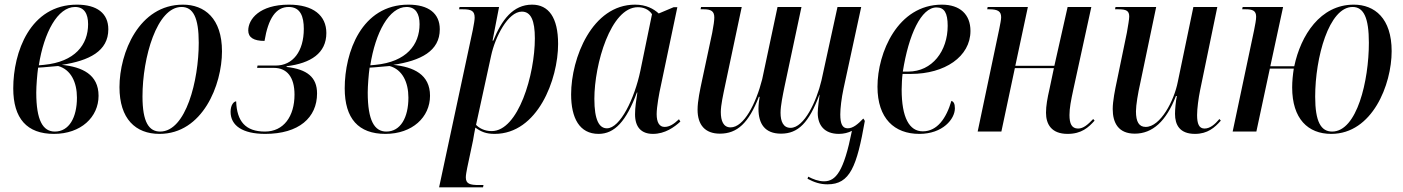

<svg xmlns="http://www.w3.org/2000/svg" viewBox="-20 -566 6036 826"><path d="M212 10C328 10 404 -62 404 -154C404 -246 333 -278 246 -287C364 -305 446 -346 446 -440C446 -509 397 -546 311 -546C109 -546 37 -341 37 -186C37 -56 96 10 212 10ZM169 -287 147 -285C169 -426 228 -536 303 -536C342 -536 359 -507 359 -462C359 -374 303 -300 169 -287ZM216 0C165 0 136 -47 136 -168C136 -196 140 -247 144 -275C170 -276 212 -281 230 -282C285 -267 311 -212 311 -146C311 -60 277 0 216 0Z M666 10C852 10 935 -201 935 -345C935 -487 860 -546 767 -546C578 -546 494 -339 494 -191C494 -55 563 10 666 10ZM669 0C621 0 593 -40 593 -151C593 -319 655 -536 761 -536C811 -536 835 -490 835 -382C835 -220 780 0 669 0Z M1121 10C1266 10 1344 -60 1344 -164C1344 -234 1301 -268 1213 -278V-281C1317 -294 1384 -337 1384 -424C1384 -499 1328 -546 1223 -546C1096 -546 1048 -483 1048 -435C1048 -405 1071 -390 1118 -390C1134 -487 1167 -536 1222 -536C1273 -536 1287 -494 1287 -442C1287 -345 1240 -284 1166 -284H1088L1086 -274H1158C1214 -274 1247 -235 1247 -159C1247 -65 1200 0 1120 0C1036 0 999 -44 996 -130C987 -130 972 -116 972 -85C972 -26 1023 10 1121 10Z M1638 10C1754 10 1830 -62 1830 -154C1830 -246 1759 -278 1672 -287C1790 -305 1872 -346 1872 -440C1872 -509 1823 -546 1737 -546C1535 -546 1463 -341 1463 -186C1463 -56 1522 10 1638 10ZM1595 -287 1573 -285C1595 -426 1654 -536 1729 -536C1768 -536 1785 -507 1785 -462C1785 -374 1729 -300 1595 -287ZM1642 0C1591 0 1562 -47 1562 -168C1562 -196 1566 -247 1570 -275C1596 -276 1638 -281 1656 -282C1711 -267 1737 -212 1737 -146C1737 -60 1703 0 1642 0Z M2014 -437 1869 240H2058L2060 230H2040C2002 230 1984 225 1984 197C1984 187 1987 172 1990 156L2015 38C2018 18 2021 4 2025 -17C2050 1 2071 10 2108 10C2293 10 2381 -224 2381 -377C2381 -491 2340 -546 2269 -546C2187 -546 2138 -480 2102 -391H2099L2127 -536H1957L1955 -526H1971C2008 -526 2022 -519 2022 -490C2022 -481 2019 -462 2014 -437ZM2095 -2C2063 -2 2040 -16 2028 -29L2093 -327C2110 -406 2165 -516 2225 -516C2264 -516 2281 -478 2281 -401C2281 -245 2210 -2 2095 -2Z M2555 10C2624 10 2674 -44 2720 -168H2722C2717 -133 2712 -105 2712 -74C2712 -19 2739 10 2789 10C2841 10 2881 -19 2907 -43L2901 -53C2879 -32 2860 -20 2839 -20C2817 -20 2805 -39 2805 -75C2805 -106 2816 -167 2823 -197L2894 -535H2878L2814 -508C2792 -528 2760 -546 2712 -546C2527 -546 2437 -316 2437 -160C2437 -58 2473 10 2555 10ZM2591 -14C2558 -14 2537 -49 2537 -141C2537 -289 2607 -535 2724 -535C2748 -535 2771 -526 2785 -505L2735 -262C2710 -142 2648 -14 2591 -14Z M3540 227C3637 227 3666 151 3701 -48L3697 -46C3698 -47 3699 -48 3699 -49L3694 -56C3671 -32 3650 -14 3627 -14C3604 -14 3595 -33 3595 -74C3595 -100 3600 -143 3609 -185L3685 -536H3583L3514 -220C3493 -131 3440 -16 3381 -16C3350 -16 3338 -43 3338 -81C3338 -112 3348 -158 3355 -193L3428 -536H3325L3259 -225C3232 -119 3180 -18 3123 -18C3092 -18 3081 -46 3081 -84C3081 -114 3091 -158 3100 -201L3171 -536H2996L2994 -526H3007C3039 -526 3053 -518 3053 -491C3053 -478 3050 -456 3044 -425L3000 -219C2992 -181 2981 -132 2981 -94C2981 -29 3013 9 3077 9C3152 9 3201 -37 3245 -150L3248 -149C3246 -140 3243 -115 3243 -98C3243 -34 3270 9 3340 9C3414 9 3460 -38 3505 -158H3506C3504 -141 3498 -102 3498 -80C3498 -28 3526 10 3589 10C3610 10 3629 5 3645 -3C3610 172 3576 214 3525 214C3501 214 3478 205 3457 194L3454 203C3482 218 3508 227 3540 227Z M3935 10C4036 10 4088 -54 4088 -100C4088 -121 4082 -129 4073 -132C4051 -57 4012 -1 3950 -1C3892 -1 3859 -60 3859 -181C3859 -200 3861 -236 3863 -248H3899C4044 -248 4155 -322 4155 -433C4155 -504 4110 -546 4032 -546C3842 -546 3755 -339 3755 -193C3755 -56 3828 10 3935 10ZM3887 -258H3864C3889 -417 3943 -534 4009 -534C4042 -534 4057 -511 4057 -455C4057 -347 3991 -258 3887 -258Z M4573 10C4633 10 4663 -18 4689 -47L4683 -54C4660 -30 4641 -13 4618 -13C4590 -13 4581 -35 4581 -71C4581 -101 4587 -132 4598 -183L4675 -536H4573L4516 -283H4348L4402 -536H4229L4227 -526H4236C4273 -526 4287 -517 4287 -492C4287 -481 4283 -463 4279 -442L4186 0H4288L4346 -273H4514L4495 -183C4486 -144 4480 -111 4480 -81C4480 -32 4503 10 4573 10Z M5121 10C5175 10 5206 -17 5232 -47L5226 -54C5206 -30 5185 -13 5162 -13C5138 -13 5130 -34 5130 -71C5130 -99 5136 -144 5143 -178L5217 -536H5114L5047 -214C5031 -132 4972 -20 4909 -20C4880 -20 4867 -42 4867 -87C4867 -114 4876 -167 4885 -206L4954 -536H4779L4777 -526H4792C4826 -526 4838 -519 4838 -495C4838 -483 4833 -455 4828 -426L4785 -218C4777 -181 4767 -131 4767 -97C4767 -38 4791 9 4862 9C4938 9 4997 -44 5039 -153H5043C5038 -130 5035 -94 5035 -76C5035 -29 5055 10 5121 10Z M5707 10C5884 10 5967 -202 5967 -346C5967 -487 5894 -546 5804 -546C5660 -546 5576 -414 5548 -281H5445L5500 -536H5326L5324 -526H5339C5369 -526 5384 -520 5384 -494C5384 -480 5380 -461 5375 -435L5283 0H5385L5443 -271H5546C5542 -245 5539 -217 5539 -190C5539 -55 5607 10 5707 10ZM5711 0C5663 0 5638 -42 5638 -150C5638 -318 5697 -536 5799 -536C5847 -536 5869 -489 5869 -382C5869 -219 5818 0 5711 0Z"/></svg>

Font: Noto Serif Display Condensed Medium
Style: Italic
Weight: 500
Width: 3
Italic angle: -12°
Designer: Monotype Design Team
Foundry: Monotype Imaging Inc.
Version: Version 2.009